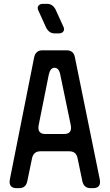

<svg xmlns="http://www.w3.org/2000/svg" viewBox="-20 -971 571 1000"><path d="M30 -24Q30 9 67 9H79Q115 9 122 -27L147 -147Q155 -183 190 -183H341Q377 -183 384 -147L409 -27Q417 9 452 9H464Q501 9 501 -23Q501 -32 500 -35L370 -673Q363 -709 327 -709H201Q166 -709 158 -673L31 -35Q30 -32 30 -24ZM180 -306Q180 -314 181 -317L234 -582Q242 -618 264 -618Q287 -618 294 -582L349 -317Q350 -314 350 -305Q350 -273 313 -273H217Q180 -273 180 -306ZM219 -830Q225 -816 236.5 -806.5Q248 -797 265 -797H286Q302 -797 309.5 -806.5Q317 -816 311 -830L271 -918Q265 -932 253.5 -941.5Q242 -951 225 -951H204Q188 -951 180.5 -941.5Q173 -932 179 -918Z"/></svg>

Font: WDXL Lubrifont TC
Style: Regular
Weight: 400
Designer: [WDXL Lubrifont] Copyright 2020-2022 (c) NightFurySL2001, Skr-ZERO; [ZCOOL QingKe HuangYou] Copyright 2018-2022 (c) The 
Version: Version 2.001;hotconv 1.1.1;makeotfexe 2.6.0